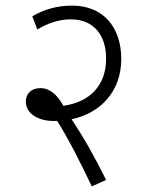

<svg xmlns="http://www.w3.org/2000/svg" viewBox="-20 -652 520 684"><path d="M358 -11C319 -90 278 -163 235 -227C338 -249 412 -326 412 -442C412 -558 345 -632 237 -632C184 -632 138 -619 95 -594L113 -547C153 -571 191 -583 233 -583C310 -583 358 -531 358 -443C358 -349 302 -289 206 -275C184 -314 158 -338 124 -338C91 -338 72 -318 72 -290C72 -249 113 -221 172 -221C176 -221 180 -221 184 -221C228 -150 268 -70 307 12Z"/></svg>

Font: Noto Sans Devanagari SemiCondensed Light
Style: Regular
Weight: 300
Width: 4
Designer: Jelle Bosma - Monotype Design Team
Foundry: Monotype Imaging Inc.
Version: Version 2.004